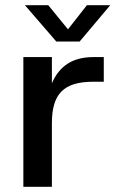

<svg xmlns="http://www.w3.org/2000/svg" viewBox="-20 -720 445 740"><path d="M70 0H180V-245C180 -359 226 -405 340 -405H380V-500H340C260 -500 209 -466 180 -399V-500H70ZM287 -560 405 -700H315L242 -607L166 -700H76L197 -560Z"/></svg>

Font: Goli Medium
Style: Regular
Weight: 500
Designer: jaikishan Patel
Foundry: MagicType
Version: Version 1.000;Glyphs 3.2 (3242)